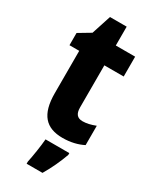

<svg xmlns="http://www.w3.org/2000/svg" viewBox="-223 -724 819 1006"><g transform="rotate(30 186.0 -221.0)"><path d="M272 -118C240 -118 225 -136 225 -174V-429H342V-549H225V-663H124L86 -546L14 -503V-429H73V-173C73 -44 124 10 225 10C274 10 316 -1 349 -18V-135C321 -124 296 -118 272 -118ZM296 72V61H152C149 102 138 171 130 208V221H226C255 172 278 122 296 72Z"/></g></svg>

Font: Noto Sans Gurmukhi Condensed ExtraBold
Style: Regular
Weight: 800
Width: 3
Designer: Jelle Bosma - Monotype Design Team
Foundry: Monotype Imaging Inc.
Version: Version 2.004